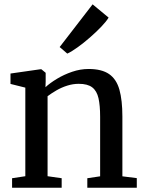

<svg xmlns="http://www.w3.org/2000/svg" viewBox="-20 -886 686 906"><path d="M99.5 -54.5V-472.5L29.5 -490V-539L169 -559H175.5L195.5 -542.5V-501L194.5 -474.5Q215.5 -494 248.5 -514Q281.5 -534 320.2 -547.2Q359 -560.5 398 -560.5Q460 -560.5 494.8 -536.5Q529.5 -512.5 543.5 -462.8Q557.5 -413 557.5 -336V-54L625.5 -45.5V0H392V-45L452.5 -54V-335Q452.5 -388 444.8 -422.5Q437 -457 415.2 -473.8Q393.5 -490.5 351.5 -490.5Q324.5 -490.5 297.5 -482Q270.5 -473.5 246.8 -459.8Q223 -446 204.5 -432V-54.5L271 -45V0H37V-45ZM297 -633.5 261.5 -664 417 -865.5 492.5 -803Q481.5 -784.5 457.5 -759.5Q433.5 -734.5 404 -708.8Q374.5 -683 346.2 -662.8Q318 -642.5 298.5 -633.5Z"/></svg>

Font: Merriweather 36pt
Style: Regular
Weight: 400
Designer: Eben Sorkin
Foundry: Eben Sorkin
Version: Version 2.100